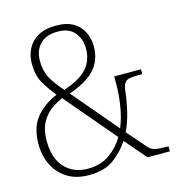

<svg xmlns="http://www.w3.org/2000/svg" viewBox="-109 -818 847 921"><g transform="rotate(-15 315.0 -357.0)"><path d="M221 10Q158 10 114.5 -17Q71 -44 47.5 -90.5Q24 -137 24 -196Q24 -277 62.5 -325.5Q101 -374 169 -403Q137 -443 115 -481Q93 -519 93 -578Q93 -616 109.5 -649.5Q126 -683 161 -703.5Q196 -724 252 -724Q305 -724 338 -704Q371 -684 386.5 -651.5Q402 -619 402 -582Q402 -514 362.5 -469Q323 -424 232 -392L422 -168Q442 -217 450.5 -272.5Q459 -328 459 -374V-416H592V-392H572Q543 -392 527 -388.5Q511 -385 503 -372.5Q495 -360 492 -331Q487 -286 475.5 -237Q464 -188 443 -143L525 -49Q538 -34 556 -29.5Q574 -25 612 -25H624V0H513L422 -106Q392 -59 345 -24.5Q298 10 221 10ZM211 -416Q291 -442 327 -481.5Q363 -521 363 -581Q363 -627 336 -660.5Q309 -694 253 -694Q194 -694 164 -662.5Q134 -631 134 -580Q134 -531 152.5 -496Q171 -461 211 -416ZM223 -21Q287 -21 331 -52Q375 -83 403 -130L191 -380Q160 -367 131.5 -346Q103 -325 84.5 -289.5Q66 -254 66 -200Q66 -113 110 -67Q154 -21 223 -21Z"/></g></svg>

Font: Noto Serif Tamil SemiCondensed ExtraLight
Style: Italic
Weight: 200
Width: 4
Italic angle: -12°
Designer: Indian Type Foundry, Tom Grace, and the Monotype Design Team
Foundry: Monotype Imaging Inc.
Version: Version 2.003; ttfautohint (v1.8.4.7-5d5b)